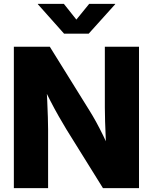

<svg xmlns="http://www.w3.org/2000/svg" viewBox="-20 -968 787 988"><path d="M51.3 0V-727.5H236.3L441.4 -397.5Q456.5 -373.5 474.4 -341.1Q492.2 -308.6 511 -270.3Q529.8 -231.9 547.9 -190.4L529.3 -164.1Q526.9 -202.1 524.4 -249.8Q522 -297.4 520.8 -341.8Q519.5 -386.2 519.5 -414.6V-727.5H695.3V0H509.8L321.8 -302.2Q303.2 -333 282.5 -369.1Q261.7 -405.3 239 -449.5Q216.3 -493.7 189.9 -546.4L217.3 -554.2Q220.7 -502 222.9 -453.1Q225.1 -404.3 226.3 -365.2Q227.5 -326.2 227.5 -302.2V0ZM308.6 -948.2 373 -867.2 439 -948.2H572.8V-946.3L436.5 -794.9H309.6L174.8 -946.3V-948.2Z"/></svg>

Font: Inter 24pt ExtraBold
Style: Regular
Weight: 800
Designer: Rasmus Andersson
Foundry: rsms
Version: Version 4.001;git-66647c0bb